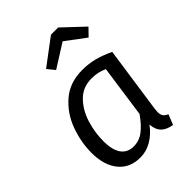

<svg xmlns="http://www.w3.org/2000/svg" viewBox="-228 -900 1024 1024"><g transform="rotate(-45 283.5 -388.5)"><path d="M511 -493 457 -119Q455 -99 455 -94Q455 -76 462.5 -64.5Q470 -53 488 -46L465 12Q425 6 403 -15Q381 -36 377 -78Q346 -36 305.5 -12Q265 12 219 12Q140 12 96 -42.5Q52 -97 52 -190Q52 -270 81 -350Q110 -430 172.5 -484Q235 -538 330 -538Q379 -538 422 -526.5Q465 -515 511 -493ZM141 -190Q141 -122 165.5 -88.5Q190 -55 236 -55Q278 -55 312 -81Q346 -107 380 -156L422 -452Q400 -462 379.5 -466.5Q359 -471 332 -471Q267 -471 224 -427.5Q181 -384 161 -319.5Q141 -255 141 -190ZM231 -636 197 -678 345 -789H399L517 -678L476 -636L364 -720Z"/></g></svg>

Font: Fira Sans TEST Book
Style: Italic
Weight: 350
Italic angle: -8°
Designer: Carrois Corporate & Edenspiekermann AG
Foundry: Carrois Corporate GbR & Edenspiekermann AG
Version: Version 4.201